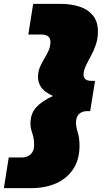

<svg xmlns="http://www.w3.org/2000/svg" viewBox="-60 -760 580 990"><path d="M445 -597Q445 -561 434 -529Q423 -497 408 -470Q393 -443 382 -419.5Q371 -396 371 -376Q371 -360 380.5 -351.5Q390 -343 414 -343H430L405 -187H389Q364 -187 348 -172.5Q332 -158 332 -128Q332 -105 341 -77Q350 -49 350 -8Q350 62 318 111Q286 160 230 185Q174 210 102 210H-40L-15 52H52Q81 52 98.5 35Q116 18 116 -11Q116 -38 111.5 -55.5Q107 -73 102 -88Q97 -103 97 -122Q97 -175 127.5 -207.5Q158 -240 213 -265Q167 -287 151.5 -311Q136 -335 136 -362Q136 -390 145.5 -413Q155 -436 168 -457Q181 -478 190.5 -499Q200 -520 200 -544Q200 -582 153 -582H86L111 -740H253Q306 -740 349.5 -726Q393 -712 419 -680.5Q445 -649 445 -597Z"/></svg>

Font: Georama ExtraExtended Black
Style: Italic
Weight: 900
Width: 8
Italic angle: -9°
Designer: Jean-Baptiste Levee
Foundry: Production Type
Version: Version 1.000